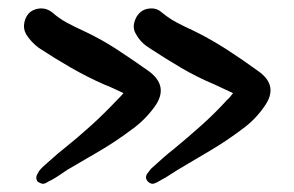

<svg xmlns="http://www.w3.org/2000/svg" viewBox="-20 -520 717 468"><path d="M548 -293Q523 -305 503 -314Q460 -332 421 -355Q382 -378 344 -403Q323 -416 312 -436Q303 -450 307.5 -466Q312 -482 323 -491Q333 -499 348 -499.5Q363 -500 374 -490Q392 -475 412 -464.5Q432 -454 452 -445Q493 -425 532.5 -399.5Q572 -374 609 -347Q661 -311 624 -260Q602 -228 570 -205Q533 -177 492.5 -153Q452 -129 413 -106Q403 -100 393.5 -93.5Q384 -87 374 -82Q370 -80 367 -78Q364 -76 359 -74Q353 -71 348.5 -72.5Q344 -74 341 -77Q332 -86 339 -97Q343 -102 346 -106Q349 -110 353 -113Q365 -124 378 -135.5Q391 -147 404 -157Q438 -185 471 -214.5Q504 -244 534 -277Q538 -280 541 -284Q544 -288 548 -293ZM281 -293Q268 -299 256.5 -304.5Q245 -310 234 -314Q193 -332 153 -355Q113 -378 75 -403Q56 -417 44 -436Q36 -450 39.5 -466Q43 -482 54 -491Q65 -499 79.5 -499.5Q94 -500 107 -490Q124 -475 143.5 -464.5Q163 -454 183 -445Q226 -425 265 -399.5Q304 -374 342 -347Q393 -310 357 -260Q333 -227 302 -205Q265 -177 224.5 -153Q184 -129 144 -106Q135 -100 125.5 -93.5Q116 -87 107 -82Q103 -80 99 -78Q95 -76 92 -74Q86 -71 81.5 -72.5Q77 -74 72 -77Q65 -87 72 -97Q74 -102 77.5 -106Q81 -110 84 -113Q97 -124 109.5 -135.5Q122 -147 135 -157Q170 -185 202.5 -214.5Q235 -244 266 -277Q269 -280 273 -284Q277 -288 281 -293Z"/></svg>

Font: Delicious Handrawn
Style: Regular
Weight: 400
Designer: Agung Rohmat
Foundry: Agung Rohmat
Version: Version 1.002; ttfautohint (v1.8.4.7-5d5b);gftools[0.9.27]